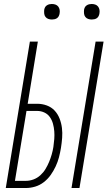

<svg xmlns="http://www.w3.org/2000/svg" viewBox="-20 -944 540 964"><path d="M339 0 460 -735H500L379 0ZM9 0 130 -735H170L119 -423H167Q192 -423 215 -414.5Q238 -406 254 -389Q270 -372 279 -349Q288 -326 291 -301.5Q294 -277 292 -251.5Q290 -226 286 -201Q282 -177 276 -154Q270 -131 259.5 -108.5Q249 -86 234.5 -65.5Q220 -45 200 -29.5Q180 -14 156.5 -7Q133 0 110 0ZM110 -36Q129 -36 148 -43Q167 -50 182.5 -64Q198 -78 208.5 -95.5Q219 -113 226.5 -131Q234 -149 239.5 -168Q245 -187 248 -206Q251 -226 252.5 -246Q254 -266 252.5 -285Q251 -304 246 -322.5Q241 -341 230.5 -356Q220 -371 203 -379Q186 -387 167 -387H113L55 -36ZM441 -846Q431 -846 422.5 -849Q414 -852 408.5 -859Q403 -866 402 -875.5Q401 -885 402 -895Q403 -901 406 -907Q409 -913 415 -917Q421 -921 427.5 -922.5Q434 -924 440 -924Q450 -924 458.5 -921Q467 -918 472.5 -911Q478 -904 479.5 -894.5Q481 -885 479 -875Q478 -869 475 -863Q472 -857 466.5 -853Q461 -849 454 -847.5Q447 -846 441 -846ZM241 -846Q231 -846 222.5 -849Q214 -852 208.5 -859Q203 -866 202 -875.5Q201 -885 202 -895Q203 -901 206 -907Q209 -913 215 -917Q221 -921 227.5 -922.5Q234 -924 240 -924Q250 -924 258.5 -921Q267 -918 272.5 -911Q278 -904 279.5 -894.5Q281 -885 279 -875Q278 -869 275 -863Q272 -857 266.5 -853Q261 -849 254 -847.5Q247 -846 241 -846Z"/></svg>

Font: Iosevka Extralight
Style: Italic
Weight: 200
Italic angle: -9°
Monospace: yes
Designer: Belleve Invis
Foundry: Belleve Invis
Version: Version 32.5.0; ttfautohint (v1.8.4)